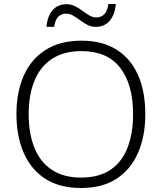

<svg xmlns="http://www.w3.org/2000/svg" viewBox="-20 -928 808 958"><path d="M384 10Q276 10 204.5 -37Q133 -84 97.5 -167Q62 -250 62 -359Q62 -468 98.5 -550.5Q135 -633 207.5 -679Q280 -725 387 -725Q490 -725 561 -680.5Q632 -636 668.5 -554Q705 -472 705 -358Q705 -249 669 -166Q633 -83 562 -36.5Q491 10 384 10ZM384 -42Q474 -42 531.5 -81Q589 -120 616.5 -191.5Q644 -263 644 -358Q644 -507 579.5 -590Q515 -673 387 -673Q298 -673 239 -634Q180 -595 151.5 -524Q123 -453 123 -359Q123 -264 151 -192.5Q179 -121 237.5 -81.5Q296 -42 384 -42ZM212 -794Q217 -849 243 -878Q269 -907 312 -907Q335 -907 354.5 -897Q374 -887 391.5 -874Q409 -861 426 -851Q443 -841 461 -841Q483 -841 499 -855.5Q515 -870 521 -908H558Q553 -854 527 -824Q501 -794 458 -794Q435 -794 416 -804Q397 -814 379.5 -827Q362 -840 345 -850Q328 -860 309 -860Q287 -860 271.5 -845.5Q256 -831 250 -794Z"/></svg>

Font: Noto Sans Symbols Light
Style: Regular
Weight: 300
Version: Version 2.002